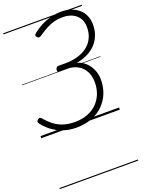

<svg xmlns="http://www.w3.org/2000/svg" viewBox="-255 -1110 1287 1705"><g transform="rotate(-20 388.5 -257.5)"><path d="M327 19Q270 19 216.5 3.5Q163 -12 115.5 -44Q68 -76 29 -125Q18 -139 18.5 -148.5Q19 -158 30 -166Q42 -176 50 -174.5Q58 -173 68 -161Q105 -117 144 -88.5Q183 -60 229 -46.5Q275 -33 332 -33Q400 -33 452.5 -53.5Q505 -74 541.5 -110.5Q578 -147 597.5 -196.5Q617 -246 617 -303Q617 -364 593.5 -408.5Q570 -453 525 -477.5Q480 -502 415 -502H347Q341 -502 337 -507.5Q333 -513 336 -526Q339 -540 346.5 -546Q354 -552 361 -552H430Q491 -552 544 -567Q597 -582 636.5 -612Q676 -642 697.5 -686.5Q719 -731 719 -788Q719 -826 706.5 -855Q694 -884 671 -904Q648 -924 616 -934.5Q584 -945 545 -945Q500 -945 463 -935Q426 -925 389.5 -905.5Q353 -886 312 -858Q298 -848 289 -848Q280 -848 270 -859Q261 -869 263 -877.5Q265 -886 279 -897Q314 -925 357.5 -947.5Q401 -970 450.5 -983Q500 -996 553 -996Q600 -996 640.5 -982Q681 -968 712 -942Q743 -916 760 -877.5Q777 -839 777 -791Q777 -740 761 -696Q745 -652 713 -616Q681 -580 634 -556Q587 -532 526 -521Q573 -508 606.5 -476Q640 -444 658 -400.5Q676 -357 676 -309Q676 -239 652 -179.5Q628 -120 582.5 -75Q537 -30 472.5 -5.5Q408 19 327 19ZM0 471H742V481H0ZM0 -20H742V0H0ZM0 -505H742V-500H0ZM0 -991H742V-981H0Z"/></g></svg>

Font: Playwrite IE Guides
Style: Regular
Weight: 400
Designer: Veronika Burian, José Scaglione
Foundry: TypeTogether
Version: Version 1.003